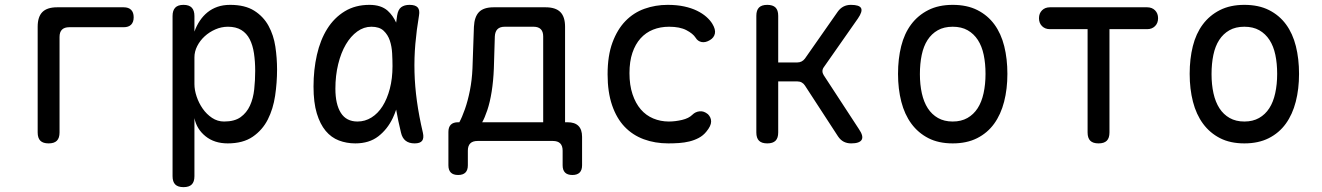

<svg xmlns="http://www.w3.org/2000/svg" viewBox="-20 -580 5440 790"><path d="M180 10Q157 10 146 -1Q135 -12 135 -35V-470Q135 -511 154.5 -530.5Q174 -550 215 -550H489Q509 -550 519.5 -539.5Q530 -529 530 -509Q530 -489 519.5 -478.5Q509 -468 489 -468H265Q245 -468 235 -458Q225 -448 225 -428V-35Q225 -12 214 -1Q203 10 180 10Z M735 -560Q758 -560 769 -548.5Q780 -537 780 -514V-450Q789 -475 802.5 -495Q816 -515 834 -529.5Q852 -544 875 -552Q898 -560 927 -560Q988 -560 1026 -536Q1064 -512 1085 -473.5Q1106 -435 1113 -388Q1120 -341 1120 -294Q1120 -240 1112 -186Q1104 -132 1082 -88.5Q1060 -45 1020 -17.5Q980 10 917 10Q862 10 825.5 -19.5Q789 -49 780 -94V145Q780 168 769 179Q758 190 735 190Q712 190 701 179Q690 168 690 145V-514Q690 -537 701 -548.5Q712 -560 735 -560ZM918 -470Q891 -470 866 -459Q841 -448 822 -430.5Q803 -413 791.5 -390.5Q780 -368 780 -344V-234Q780 -210 789 -183Q798 -156 814 -133Q830 -110 852.5 -95Q875 -80 902 -80Q945 -80 970 -98Q995 -116 1008.5 -145.5Q1022 -175 1026 -212.5Q1030 -250 1030 -288Q1030 -327 1025 -360.5Q1020 -394 1007.5 -418.5Q995 -443 973 -456.5Q951 -470 918 -470Z M1442 10Q1406 10 1374.5 -2Q1343 -14 1320 -41.5Q1297 -69 1283.5 -113.5Q1270 -158 1270 -224Q1270 -293 1284 -354.5Q1298 -416 1326.5 -461.5Q1355 -507 1398.5 -533.5Q1442 -560 1500 -560Q1548 -560 1575 -536Q1597 -516 1610 -487Q1612 -502 1614 -516Q1618 -541 1631 -550.5Q1644 -560 1665 -560Q1689 -560 1698.5 -549.5Q1708 -539 1704 -516Q1694 -457 1689 -399.5Q1684 -342 1685.5 -283.5Q1687 -225 1695.5 -163.5Q1704 -102 1720 -34Q1725 -12 1717 -1Q1709 10 1686 10Q1663 10 1649 -1Q1635 -12 1630 -34Q1618 -83 1610 -129Q1604 -111 1596 -94Q1574 -48 1536.5 -19Q1499 10 1442 10ZM1451 -80Q1482 -80 1508.5 -96.5Q1535 -113 1554 -143Q1573 -173 1584 -215Q1595 -257 1595 -308Q1595 -332 1593.5 -360.5Q1592 -389 1584 -413Q1576 -437 1558.5 -453.5Q1541 -470 1508 -470Q1477 -470 1450 -450.5Q1423 -431 1403 -397Q1383 -363 1371.5 -316Q1360 -269 1360 -215Q1360 -151 1382.5 -115.5Q1405 -80 1451 -80Z M1865 140Q1845 140 1835 130Q1825 120 1825 100V-37Q1825 -57 1835 -67Q1845 -77 1865 -77H1870Q1881 -97 1893 -131Q1905 -165 1913.5 -208Q1922 -251 1924 -298L1930 -470Q1932 -511 1951 -530.5Q1970 -550 2011 -550H2225Q2266 -550 2285.5 -530.5Q2305 -511 2305 -470V-77H2315Q2345 -77 2360 -62Q2375 -47 2375 -17V100Q2375 120 2365 130Q2355 140 2335 140Q2315 140 2305 130Q2295 120 2295 100V40Q2295 20 2285 10Q2275 0 2255 0H1945Q1925 0 1915 10Q1905 20 1905 40V100Q1905 120 1895 130Q1885 140 1865 140ZM2215 -430Q2215 -450 2205 -460Q2195 -470 2175 -470H2057Q2037 -470 2027 -460Q2017 -450 2016 -430L2012 -298Q2010 -247 2003 -203Q1996 -159 1985 -126.5Q1974 -94 1964 -77H2215Z M2480 -274Q2480 -351 2500 -405Q2520 -459 2553.5 -493.5Q2587 -528 2632 -544Q2677 -560 2727 -560Q2765 -560 2795 -553.5Q2825 -547 2847.5 -536Q2870 -525 2886 -511Q2902 -497 2911 -482Q2925 -459 2921.5 -442Q2918 -425 2901 -415Q2883 -404 2867 -407Q2851 -410 2842 -425Q2831 -442 2804 -456Q2777 -470 2733 -470Q2697 -470 2667 -458Q2637 -446 2615.5 -422Q2594 -398 2582 -362.5Q2570 -327 2570 -279Q2570 -230 2582.5 -192.5Q2595 -155 2616.5 -130Q2638 -105 2668 -92.5Q2698 -80 2732 -80Q2758 -80 2786 -86.5Q2814 -93 2829 -108Q2841 -120 2858.5 -122Q2876 -124 2893 -110Q2899 -104 2902.5 -96.5Q2906 -89 2906 -80Q2906 -71 2901 -60.5Q2896 -50 2886 -38Q2873 -22 2855 -12.5Q2837 -3 2816.5 2Q2796 7 2774 8.5Q2752 10 2730 10Q2675 10 2629 -7Q2583 -24 2550 -58.5Q2517 -93 2498.5 -147Q2480 -201 2480 -274Z M3137 10Q3114 10 3103 -1Q3092 -12 3092 -35V-515Q3092 -538 3103 -549Q3114 -560 3137 -560Q3160 -560 3171 -549Q3182 -538 3182 -515V-323H3260Q3270 -323 3278 -327Q3286 -331 3292 -339L3427 -532Q3437 -546 3450.5 -553Q3464 -560 3481 -560Q3516 -560 3523 -546.5Q3530 -533 3510 -504L3370 -304Q3364 -296 3364 -287.5Q3364 -279 3369 -271L3514 -49Q3534 -20 3525.5 -5Q3517 10 3482 10Q3465 10 3451.5 3Q3438 -4 3428 -19L3292 -228Q3287 -236 3279 -240.5Q3271 -245 3261 -245H3182V-35Q3182 -12 3171 -1Q3160 10 3137 10Z M3900 10Q3842 10 3800 -11.5Q3758 -33 3730 -71Q3702 -109 3688.5 -161.5Q3675 -214 3675 -276Q3675 -338 3688 -390Q3701 -442 3729 -479.5Q3757 -517 3799.5 -538.5Q3842 -560 3900 -560Q3959 -560 4001.5 -538.5Q4044 -517 4071.5 -479.5Q4099 -442 4112 -390Q4125 -338 4125 -276Q4125 -214 4111.5 -161.5Q4098 -109 4070.5 -71Q4043 -33 4000.5 -11.5Q3958 10 3900 10ZM3900 -80Q3935 -80 3960.5 -94.5Q3986 -109 4002.5 -134.5Q4019 -160 4027 -196.5Q4035 -233 4035 -276Q4035 -319 4027.5 -354.5Q4020 -390 4003.5 -415.5Q3987 -441 3961.5 -455.5Q3936 -470 3900 -470Q3864 -470 3838.5 -455.5Q3813 -441 3796.5 -415.5Q3780 -390 3772.5 -354Q3765 -318 3765 -275Q3765 -232 3773 -196Q3781 -160 3797.5 -134.5Q3814 -109 3839.5 -94.5Q3865 -80 3900 -80Z M4455 -460H4300Q4280 -460 4267.5 -472.5Q4255 -485 4255 -505Q4255 -525 4267.5 -537.5Q4280 -550 4300 -550H4700Q4720 -550 4732.5 -537.5Q4745 -525 4745 -505Q4745 -485 4732.5 -472.5Q4720 -460 4700 -460H4545V-35Q4545 -12 4534 -1Q4523 10 4500 10Q4477 10 4466 -1Q4455 -12 4455 -35Z M5100 10Q5042 10 5000 -11.5Q4958 -33 4930 -71Q4902 -109 4888.5 -161.5Q4875 -214 4875 -276Q4875 -338 4888 -390Q4901 -442 4929 -479.5Q4957 -517 4999.5 -538.5Q5042 -560 5100 -560Q5159 -560 5201.5 -538.5Q5244 -517 5271.5 -479.5Q5299 -442 5312 -390Q5325 -338 5325 -276Q5325 -214 5311.5 -161.5Q5298 -109 5270.5 -71Q5243 -33 5200.5 -11.5Q5158 10 5100 10ZM5100 -80Q5135 -80 5160.5 -94.5Q5186 -109 5202.5 -134.5Q5219 -160 5227 -196.5Q5235 -233 5235 -276Q5235 -319 5227.5 -354.5Q5220 -390 5203.5 -415.5Q5187 -441 5161.5 -455.5Q5136 -470 5100 -470Q5064 -470 5038.5 -455.5Q5013 -441 4996.5 -415.5Q4980 -390 4972.5 -354Q4965 -318 4965 -275Q4965 -232 4973 -196Q4981 -160 4997.5 -134.5Q5014 -109 5039.5 -94.5Q5065 -80 5100 -80Z"/></svg>

Font: Maple Mono NL
Style: Regular
Weight: 400
Monospace: yes
Designer: subframe7536
Version: Version 7.000